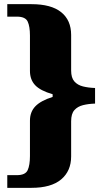

<svg xmlns="http://www.w3.org/2000/svg" viewBox="-20 -780 492 923"><path d="M15 123V62H61Q102 62 113 38Q124 14 124 -30V-200Q124 -242 150 -269Q176 -296 233 -314V-327Q174 -344 149 -370.5Q124 -397 124 -439V-609Q124 -653 113 -676.5Q102 -700 61 -700H15V-760H131Q226 -760 274 -721.5Q322 -683 322 -612V-441Q322 -406 337.5 -388.5Q353 -371 379 -364.5Q405 -358 437 -357V-282Q405 -281 379 -274.5Q353 -268 337.5 -250.5Q322 -233 322 -197V-28Q322 42 274 82.5Q226 123 131 123Z"/></svg>

Font: Noto Serif Hentaigana Black
Style: Regular
Weight: 900
Designer: Kazuhiro Yamada
Foundry: nipponia
Version: Version 1.000; ttfautohint (v1.8.4.7-5d5b)